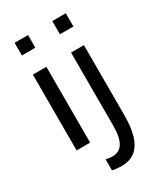

<svg xmlns="http://www.w3.org/2000/svg" viewBox="-223 -802 946 1099"><g transform="rotate(-30 250.0 -252.5)"><path d="M403.3 -623.5V-710.9H314V-623.5ZM244.6 206.5C385.7 206.5 401.9 65.4 401.9 -45.9V-501H316.9V-17.6C316.9 85.4 286.6 132.8 225.6 132.8C213.9 132.8 199.7 130.9 182.6 127V200.7C203.1 204.6 223.6 206.5 244.6 206.5ZM153.8 -627.4V-710.9H64.9V-627.4ZM153.8 0V-501H64.5V0Z"/></g></svg>

Font: Ride
Style: Regular
Weight: 400
Version: Version 3.000